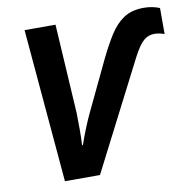

<svg xmlns="http://www.w3.org/2000/svg" viewBox="-80 -800 879 880"><g transform="rotate(-10 359.5 -360.0)"><path d="M152 0 90 -714H234L259 -300Q260 -262 260 -221.5Q260 -181 258 -149H262Q273 -182 289 -221.5Q305 -261 316 -284L428 -519Q458 -581 486.5 -626Q515 -671 552 -695.5Q589 -720 645 -720Q668 -720 686.5 -716Q705 -712 719 -706V-585Q708 -589 696.5 -591.5Q685 -594 672 -594Q644 -594 622 -575Q600 -556 572 -502L315 0Z"/></g></svg>

Font: BC Sans
Style: Bold Italic
Weight: 700
Italic angle: -12°
Designer: Monotype Design Team
Province of B.C.
Foundry: Monotype Imaging Inc.
Version: Version 2.000;GOOG;noto-source:20170915:90ef993387c0